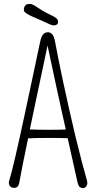

<svg xmlns="http://www.w3.org/2000/svg" viewBox="-20 -956 496 980"><path d="M224.6 -791.5Q236.3 -791.5 246.1 -781.7Q255.9 -772 261.5 -741Q267.1 -710 278.6 -652.3Q290 -594.7 304.2 -529.3Q318.4 -463.9 334 -394.3Q349.6 -324.7 365.2 -259.3Q402.8 -106 423.8 -35.2Q428.7 -17.1 421.1 -6.3Q413.6 4.4 404.3 4.4Q395 4.4 387.5 -1Q379.9 -6.3 374 -32.7Q368.2 -59.1 355 -118.2Q341.8 -177.2 326.7 -245.1Q326.2 -248 325.7 -250.5Q292.5 -252 231.9 -252Q160.6 -252 123 -250Q122.6 -247.1 122.1 -244.1Q92.3 -100.6 78.1 -22Q73.2 2.9 52.2 2.9Q30.3 2.9 25.4 -18.6Q23.9 -24.9 28.3 -38.6Q32.7 -52.2 41.3 -85.7Q49.8 -119.1 59.8 -162.4Q69.8 -205.6 81.1 -256.8Q92.3 -308.1 104 -362.3Q115.7 -416.5 127.4 -471.4Q139.2 -526.4 149.9 -577.6Q160.6 -628.9 170.2 -673.8Q179.7 -718.8 185.5 -745.1Q194.8 -791.5 224.6 -791.5ZM132.3 -295.4Q169.4 -293.5 232.4 -293.5Q284.7 -293.5 315.9 -294.9Q305.7 -339.4 295.4 -386.2Q279.3 -459 264.6 -527.3Q240.2 -639.2 222.7 -723.6Q211.4 -667.5 190.4 -570.8Q163.1 -441.9 148.9 -374.5Q140.6 -334 132.3 -295.4ZM275.9 -848.6Q279.3 -830.6 259.8 -826.7Q248 -824.7 227.3 -835Q206.5 -845.2 185.3 -854Q164.1 -862.8 146 -871.1Q103.5 -890.1 102.1 -902.1Q100.6 -914.1 106 -923.6Q111.3 -933.1 122.6 -935.3Q133.8 -937.5 144.3 -933.6Q154.8 -929.7 176 -915Q197.3 -900.4 216.6 -890.6Q235.8 -880.9 248.3 -874.8Q260.7 -868.7 267.3 -863.3Q273.9 -857.9 275.9 -848.6Z"/></svg>

Font: Pompiere 
Style: Regular
Weight: 400
Designer: Karolina Lach
Foundry: Sorkin Type Co.
Version: Version 1.002